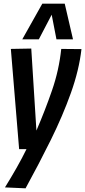

<svg xmlns="http://www.w3.org/2000/svg" viewBox="-20 -810 463 1044"><path d="M313 -544 423 -543Q410 -429 365.5 -304.5Q321 -180 256.5 -49.5Q192 81 119 214L7 209Q41 154 70 103Q99 52 124 1H84L39 -544L150 -546L178 -100Q225 -209 263 -319Q301 -429 313 -544ZM101 -596 210 -790H332L377 -596H287L261 -730L191 -596Z"/></svg>

Font: Georama SemiCondensed SemiBold
Style: Italic
Weight: 600
Width: 4
Italic angle: -9°
Designer: Jean-Baptiste Levee
Foundry: Production Type
Version: Version 1.000